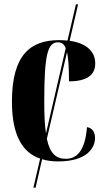

<svg xmlns="http://www.w3.org/2000/svg" viewBox="-20 -734 488 885"><path d="M248 10C383 10 418 -54 418 -98C418 -123 407 -144 381 -148C372 -38 334 -2 283 -2C238 -2 210 -27 196 -94L289 -494C295 -466 298 -423 298 -359C402 -359 419 -406 419 -441C419 -493 384 -534 301 -546L340 -714H330L291 -547C279 -548 266 -549 252 -549C122 -549 35 -483 35 -266C35 -108 85 -30 165 -3L134 131H144L174 0C197 7 221 10 248 10ZM184 -267C184 -483 200 -539 247 -539C263 -539 275 -532 283 -512L192 -119C186 -157 184 -205 184 -267Z"/></svg>

Font: Noto Serif Display Condensed Extra
Style: Regular
Weight: 800
Width: 3
Designer: Monotype Design Team
Foundry: Monotype Imaging Inc.
Version: Version 1.900